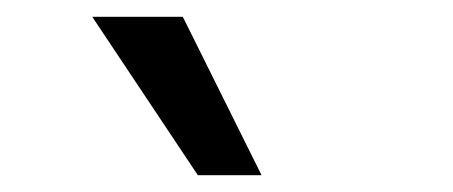

<svg xmlns="http://www.w3.org/2000/svg" viewBox="-20 -772 540 229"><path d="M216 -563 90 -752H198L292 -563Z"/></svg>

Font: Nunito Sans 7pt SemiCondensed Medium
Style: Regular
Weight: 500
Width: 4
Designer: Vernon Adams
Foundry: Vernon Adams
Version: Version 3.101;gftools[0.9.27]